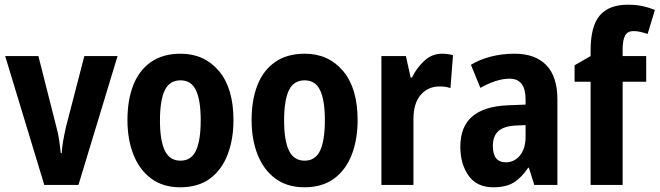

<svg xmlns="http://www.w3.org/2000/svg" viewBox="-20 -785 2800 815"><path d="M168 0 2 -547H143L218 -251Q226 -223 230.5 -193.5Q235 -164 238 -135H242Q243 -158 248 -186.5Q253 -215 260 -246L338 -547H479L313 0Z M971 -275Q971 -194 946.5 -129.5Q922 -65 872 -27.5Q822 10 745 10Q672 10 622 -27Q572 -64 546.5 -128.5Q521 -193 521 -275Q521 -360 545.5 -423Q570 -486 620.5 -521.5Q671 -557 747 -557Q847 -557 909 -484Q971 -411 971 -275ZM659 -273Q659 -189 679.5 -146Q700 -103 746 -103Q792 -103 812 -146Q832 -189 832 -275Q832 -359 812 -401.5Q792 -444 746 -444Q700 -444 679.5 -402Q659 -360 659 -273Z M1498 -275Q1498 -194 1473.5 -129.5Q1449 -65 1399 -27.5Q1349 10 1272 10Q1199 10 1149 -27Q1099 -64 1073.5 -128.5Q1048 -193 1048 -275Q1048 -360 1072.5 -423Q1097 -486 1147.5 -521.5Q1198 -557 1274 -557Q1374 -557 1436 -484Q1498 -411 1498 -275ZM1186 -273Q1186 -189 1206.5 -146Q1227 -103 1273 -103Q1319 -103 1339 -146Q1359 -189 1359 -275Q1359 -359 1339 -401.5Q1319 -444 1273 -444Q1227 -444 1206.5 -402Q1186 -360 1186 -273Z M1857 -557Q1879 -557 1903 -551L1892 -411Q1874 -418 1846 -418Q1797 -418 1766 -382.5Q1735 -347 1735 -279V0H1599V-547H1703L1723 -456H1729Q1748 -496 1780.5 -526.5Q1813 -557 1857 -557Z M2164 -557Q2252 -557 2299 -508.5Q2346 -460 2346 -363V0H2248L2225 -73H2222Q2194 -31 2161 -10.5Q2128 10 2074 10Q2004 10 1969 -39.5Q1934 -89 1934 -162Q1934 -248 1985 -291Q2036 -334 2135 -338L2211 -341V-363Q2211 -451 2143 -451Q2115 -451 2084 -441Q2053 -431 2019 -412L1979 -510Q2017 -533 2064.5 -545Q2112 -557 2164 -557ZM2167 -252Q2117 -249 2094.5 -227.5Q2072 -206 2072 -166Q2072 -96 2127 -96Q2163 -96 2187 -125Q2211 -154 2211 -205V-254Z M2723 -438H2623V0H2487V-438H2419V-508L2487 -547V-571Q2487 -674 2526 -719.5Q2565 -765 2645 -765Q2678 -765 2705 -759.5Q2732 -754 2760 -743L2729 -641Q2714 -646 2699.5 -649.5Q2685 -653 2668 -653Q2644 -653 2633.5 -634Q2623 -615 2623 -575V-547H2723Z"/></svg>

Font: Noto Sans Condensed
Style: Bold
Weight: 700
Width: 3
Designer: Monotype Design Team
Foundry: Monotype Imaging Inc.
Version: Version 2.013; ttfautohint (v1.8.4.7-5d5b)